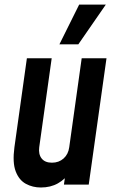

<svg xmlns="http://www.w3.org/2000/svg" viewBox="-20 -800 506 832"><path d="M157 12.5Q121.5 12.5 92 -3.5Q62.5 -19.5 48 -57.5Q33.5 -95.5 42.5 -162L96.5 -547.5H204L150 -162Q146 -131.5 160.5 -113.2Q175 -95 205 -95Q235 -95 255.5 -113.2Q276 -131.5 280 -162L334 -547.5H441.5L364.5 0H257L268.5 -80L284 -55.5Q263 -23.5 231 -5.5Q199 12.5 157 12.5ZM237.5 -608 323 -780H438.5L319.5 -608Z"/></svg>

Font: Mohave Light SemiBold
Style: Italic
Weight: 600
Italic angle: -8°
Version: Version 2.003